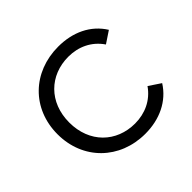

<svg xmlns="http://www.w3.org/2000/svg" viewBox="-135 -679 833 833"><g transform="rotate(-45 281.5 -262.5)"><path d="M317 5C406 5 481 -31 524 -99L470 -135C434 -83 378 -58 317 -58C203 -58 118 -139 118 -263C118 -387 203 -468 317 -468C378 -468 434 -443 470 -390L524 -426C481 -495 406 -530 317 -530C161 -530 46 -420 46 -263C46 -107 161 5 317 5Z"/></g></svg>

Font: Montserrat Z
Style: Regular
Weight: 400
Designer: Julieta Ulanovsky
Foundry: Julieta Ulanovsky
Version: Version 8.000